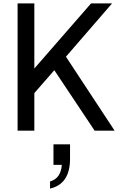

<svg xmlns="http://www.w3.org/2000/svg" viewBox="-20 -765 702 1124"><path d="M83 0H181V-220L298 -354L534 0H651L366 -433L636 -745H513L181 -364V-745H83ZM273 339Q390 312 390 165V80H293V200H342Q336 280 273 297Z"/></svg>

Font: Plus Jakarta Sans Medium
Style: Regular
Weight: 500
Designer: Gumpita Rahayu
Foundry: Tokotype
Version: Version 2.004; ttfautohint (v1.8.3)